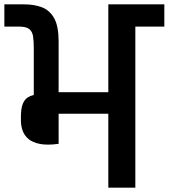

<svg xmlns="http://www.w3.org/2000/svg" viewBox="-30 -861 774 881"><path d="M724 -841V-739H591V0H467V-339Q443 -339 413.5 -339Q384 -339 353.5 -339Q323 -339 293 -339Q263 -339 239 -339V-201Q187 -194 153.5 -200.5Q120 -207 101 -223Q82 -239 74 -261Q66 -283 66 -307V-324Q66 -361 73.5 -381.5Q81 -402 94 -411.5Q107 -421 125 -425V-640Q125 -670 122 -692.5Q119 -715 105 -727Q91 -739 57 -739H-10V-841H81Q127 -841 162.5 -827.5Q198 -814 218.5 -777.5Q239 -741 239 -670V-438H467V-841Z"/></svg>

Font: Matangi
Style: Bold
Weight: 700
Designer: Prashant Pant
Foundry: The Graphic Ant
Version: Version 3.002